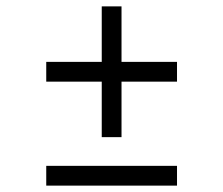

<svg xmlns="http://www.w3.org/2000/svg" viewBox="-20 -582 700 602"><path d="M535 -326H125V-388H535ZM361 -152H299V-562H361ZM535 0H125V-62H535Z"/></svg>

Font: Wix Madefor Display
Style: Regular
Weight: 400
Designer: Dalton Maag Ltd
Foundry: Dalton Maag Ltd
Version: Version 3.100